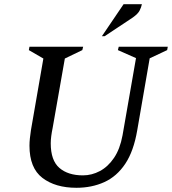

<svg xmlns="http://www.w3.org/2000/svg" viewBox="-20 -882 817 912"><path d="M343 10Q243 10 181.5 -37Q120 -84 120 -190Q120 -207 122 -225.5Q124 -244 127 -264L186 -604L117 -644L120 -660H375L371 -644L288 -604L230 -274Q226 -255 223.5 -236Q221 -217 221 -201Q221 -120 262 -84.5Q303 -49 374 -49Q416 -49 454.5 -69.5Q493 -90 521.5 -132Q550 -174 562 -239L626 -606L540 -644L544 -660H777L774 -644L691 -605L632 -264Q615 -164 575 -104Q535 -44 475.5 -17Q416 10 343 10ZM464 -710 567 -862H654Q651 -847 643 -831.5Q635 -816 611 -799L477 -710Z"/></svg>

Font: Spectral SC Medium
Style: Italic
Weight: 500
Italic angle: -10°
Designer: Jean-Baptiste Levee
Foundry: Production Type
Version: Version 2.001